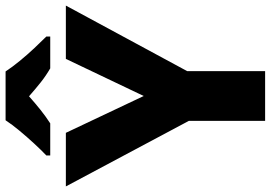

<svg xmlns="http://www.w3.org/2000/svg" viewBox="-161 -809 970 688"><g transform="rotate(-90 324.0 -465.0)"><path d="M324 -435 457 -714H648L413 -279V0H235V-273L0 -714H192ZM412 -930Q427 -907 449.5 -879.5Q472 -852 496 -826.5Q520 -801 537 -784V-770H423Q397 -785 373 -804Q349 -823 323 -846Q297 -823 274.5 -805Q252 -787 226 -770H111V-784Q130 -802 153.5 -827.5Q177 -853 199.5 -880Q222 -907 237 -930Z"/></g></svg>

Font: Noto Sans Oriya ExtraBold
Style: Regular
Weight: 800
Version: Version 2.003